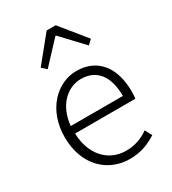

<svg xmlns="http://www.w3.org/2000/svg" viewBox="-199 -924 936 1043"><g transform="rotate(-30 269.0 -402.5)"><path d="M305 13C381 13 431 -12 474 -39L451 -82C411 -54 367 -36 310 -36C195 -36 118 -127 115 -256H493C495 -270 496 -285 496 -299C496 -455 419 -547 290 -547C170 -547 56 -440 56 -266C56 -91 167 13 305 13ZM115 -303C126 -425 204 -497 290 -497C384 -497 442 -432 442 -303ZM132 -659 161 -633 287 -768H292L419 -633L447 -659L318 -818H261Z"/></g></svg>

Font: Noto Sans HK Light
Style: Regular
Weight: 300
Designer: Ryoko NISHIZUKA 西塚涼子 (kana, bopomofo & ideographs); Paul D. Hunt (Latin, Greek & Cyrillic); Sandoll Communications 산돌커뮤니
Foundry: Adobe
Version: Version 2.004;hotconv 1.0.118;makeotfexe 2.5.65603